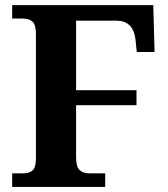

<svg xmlns="http://www.w3.org/2000/svg" viewBox="-20 -734 661 754"><path d="M582 -713.9 586.9 -529.8H517.1L512.2 -578.1Q507.3 -617.7 488 -635.3Q468.8 -652.8 438 -652.8H278.8V-379.9H516.1V-320.8H278.8V-118.2Q278.8 -79.6 292.2 -66.4Q305.7 -53.2 331.1 -53.2H393.1V0H27.8V-53.2H69.8Q95.7 -53.2 108.4 -65.2Q121.1 -77.1 121.1 -112.8V-600.1Q121.1 -635.7 108.2 -648.4Q95.2 -661.1 69.8 -661.1H27.8V-713.9Z"/></svg>

Font: Koh Santepheap
Style: Bold
Weight: 700
Designer: Danh Hong
Version: Version 2.002; ttfautohint (v1.8.3)